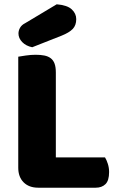

<svg xmlns="http://www.w3.org/2000/svg" viewBox="-20 -871 553 894"><path d="M158 3Q115 3 90 -22Q65 -47 65 -90V-607Q76 -609 100 -612.5Q124 -616 146 -616Q169 -616 186.5 -612.5Q204 -609 216 -600Q228 -591 234 -575Q240 -559 240 -533V-138H469Q476 -127 482 -108.5Q488 -90 488 -70Q488 -30 471 -13.5Q454 3 426 3ZM244 -851Q293 -847 314 -827.5Q335 -808 335 -782Q335 -753 318.5 -736Q302 -719 267 -705L130 -651Q101 -657 83.5 -675Q66 -693 66 -715Q66 -729 73.5 -742Q81 -755 97 -763Z"/></svg>

Font: Baloo Tamma
Style: Regular
Weight: 400
Designer: Divya Kowshik and Ek Type
Foundry: Ek Type
Version: Version 1.443;PS 1.000;hotconv 16.6.51;makeotf.lib2.5.65220;